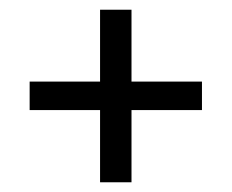

<svg xmlns="http://www.w3.org/2000/svg" viewBox="-20 -523 479 397"><path d="M186.9 -502.9H251.9V-146.1H186.9ZM41.3 -354.3H397.6V-295.4H41.3Z"/></svg>

Font: Khand Variable Light
Style: Regular
Weight: 300
Designer: Satya Rajpurohit
Foundry: Indian Type Foundry
Version: Version 3.000